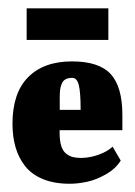

<svg xmlns="http://www.w3.org/2000/svg" viewBox="-20 -439 327 466"><path d="M44.7 -342H243V-418.7H44.7ZM175.7 -172.3H125V-200.3Q125 -212.3 125.8 -220.2Q126.7 -228 129.7 -235.5Q132.7 -243 139 -246.5Q145.3 -250 155.3 -250Q167 -250 171.3 -232.3Q175.7 -214.7 175.7 -172.3ZM149 7Q169 7 191 2.3Q213 -2.3 236.8 -15.8Q260.7 -29.3 273 -49.3L253.3 -83Q244 -74.3 230.2 -68Q216.3 -61.7 202.8 -58.7Q189.3 -55.7 177.7 -55.7Q165.7 -55.7 157.3 -57.7Q149 -59.7 141 -65.7Q133 -71.7 128.8 -84.3Q124.7 -97 124.7 -116.7V-123H277V-160Q277 -228.3 248.7 -259.2Q220.3 -290 154.7 -290Q86.3 -290 48.3 -251.7Q10.3 -213.3 10.3 -138.7Q10.3 -107.3 17.7 -81.8Q25 -56.3 40.8 -36Q56.7 -15.7 84.2 -4.3Q111.7 7 149 7Z"/></svg>

Font: Jomhuria
Style: Regular
Weight: 400
Designer: Arabic design by Kourosh Beigpour, Latin design by Eben Sorkin, engineering by Lasse Fister and Khaled Hosney
Version: Version 1.0010